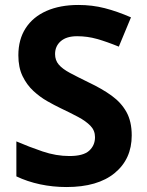

<svg xmlns="http://www.w3.org/2000/svg" viewBox="-20 -744 591 774"><path d="M511 -198Q511 -103 442.5 -46.5Q374 10 248 10Q193 10 141.5 -1Q90 -12 46 -33V-174Q97 -152 151.5 -133.5Q206 -115 260 -115Q316 -115 339.5 -136.5Q363 -158 363 -191Q363 -218 344.5 -237Q326 -256 295 -272.5Q264 -289 224 -308Q199 -320 170 -336.5Q141 -353 114.5 -377.5Q88 -402 71 -437Q54 -472 54 -521Q54 -585 83.5 -630.5Q113 -676 167.5 -700Q222 -724 296 -724Q352 -724 402.5 -711Q453 -698 508 -674L459 -556Q410 -576 371 -587Q332 -598 291 -598Q248 -598 225 -578Q202 -558 202 -526Q202 -501 217 -483.5Q232 -466 262 -450Q292 -434 337 -412Q392 -386 430.5 -358Q469 -330 490 -292Q511 -254 511 -198Z"/></svg>

Font: Noto Sans Tangsa
Style: Regular
Weight: 400
Designer: David Williams
Foundry: Google LLC
Version: Version 1.504